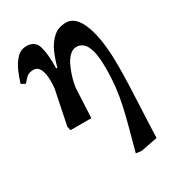

<svg xmlns="http://www.w3.org/2000/svg" viewBox="-192 -588 883 965"><g transform="rotate(-30 249.0 -105.5)"><path d="M443 250 346 269 314 265Q333 194 348.5 137Q364 80 375 30Q386 -20 392 -70.5Q398 -121 398 -181Q398 -247 388 -283Q378 -319 361 -333.5Q344 -348 323 -348Q301 -348 283.5 -331.5Q266 -315 254 -290.5Q242 -266 233.5 -240Q225 -214 221 -194Q217 -174 217 -167L209 0H88L83 -23L124 -223Q124 -226 125 -238Q126 -250 126 -259Q126 -356 78 -356Q50 -356 36 -342Q22 -328 11 -314L-13 -327Q-4 -357 11 -392Q26 -427 49.5 -452Q73 -477 107 -477Q156 -477 169.5 -432.5Q183 -388 181 -305H188Q198 -345 215.5 -385.5Q233 -426 263 -453Q293 -480 338 -480Q395 -480 426.5 -395.5Q458 -311 458 -165Q458 -106 456 -53.5Q454 -1 451 62Q449 101 447 147Q445 193 443 250Z"/></g></svg>

Font: STIX Two Text
Style: Bold
Weight: 700
Designer: Ross Mills, John Hudson & Paul Hanslow, Tiro Typeworks Ltd; with prior portions MicroPress Inc., and Coen Hoffman.
Foundry: Tiro Typeworks Ltd
Version: Version 2.13 b171